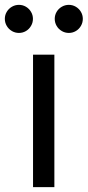

<svg xmlns="http://www.w3.org/2000/svg" viewBox="-59 -771 361 791"><path d="M77.1 -545.9H165V0H77.1ZM166.5 -693.4Q166.5 -709 174.3 -722.2Q182.1 -735.4 195.6 -743.2Q209 -751 224.6 -751Q240.2 -751 253.4 -743.2Q266.6 -735.4 274.4 -722.2Q282.2 -709 282.2 -693.4Q282.2 -677.7 274.4 -664.3Q266.6 -650.9 253.4 -643.1Q240.2 -635.3 224.6 -635.3Q209 -635.3 195.6 -643.1Q182.1 -650.9 174.3 -664.3Q166.5 -677.7 166.5 -693.4ZM-39.1 -693.4Q-39.1 -709 -31.2 -722.2Q-23.4 -735.4 -10 -743.2Q3.4 -751 19 -751Q34.7 -751 47.9 -743.2Q61 -735.4 68.8 -722.2Q76.7 -709 76.7 -693.4Q76.7 -677.7 68.8 -664.3Q61 -650.9 47.9 -643.1Q34.7 -635.3 19 -635.3Q3.4 -635.3 -10 -643.1Q-23.4 -650.9 -31.2 -664.3Q-39.1 -677.7 -39.1 -693.4Z"/></svg>

Font: Raveo Variable
Style: Regular
Weight: 400
Designer: Jakub Foglar, Rasmus Andersson (Inter)
Foundry: Jakubfoglar.com
Version: Version 1.000;Glyphs 3.2.3 (3260)